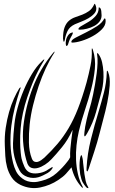

<svg xmlns="http://www.w3.org/2000/svg" viewBox="-20 -971 595 996"><path d="M210 -153Q248 -189 278.5 -225Q309 -261 335.5 -305.5Q362 -350 384.5 -407.5Q407 -465 429 -543Q441 -588 449.5 -630Q458 -672 456 -712Q456 -720 457 -720Q459 -720 460 -717Q461 -714 462 -712Q477 -665 472 -613.5Q467 -562 453 -508.5Q439 -455 420.5 -400Q402 -345 389 -290Q381 -256 377 -218Q373 -180 374.5 -142.5Q376 -105 384 -69Q392 -33 409 -2Q410 -1 410 1V3Q407 3 406 2L404 0Q365 -42 351 -103Q337 -86 322.5 -70Q308 -54 282 -37Q240 -9 188.5 1.5Q137 12 86 -12Q56 -27 40 -51.5Q24 -76 16.5 -104.5Q9 -133 7.5 -162.5Q6 -192 5 -216Q3 -263 9.5 -307Q16 -351 27 -389.5Q38 -428 52 -459Q66 -490 79 -511Q80 -513 82.5 -515.5Q85 -518 86 -518Q88 -517 86.5 -512.5Q85 -508 84 -506Q69 -461 57 -414Q45 -367 39 -319Q33 -271 34.5 -222.5Q36 -174 48 -125Q53 -105 63 -83.5Q73 -62 96 -45Q109 -35 123 -31Q137 -27 150 -26.5Q163 -26 174.5 -28Q186 -30 196 -33Q241 -44 273.5 -73Q306 -102 329 -132Q338 -142 344 -155Q343 -174 345 -199Q347 -224 350 -246Q353 -268 355 -283Q357 -298 356 -297Q333 -246 301.5 -207.5Q270 -169 247 -145Q232 -129 213.5 -117Q195 -105 177 -100Q159 -95 144 -100Q129 -105 122 -123Q108 -164 102 -213.5Q96 -263 101 -314Q112 -416 149.5 -515Q187 -614 255 -696Q259 -701 262.5 -703Q266 -705 260 -695Q238 -661 217.5 -617Q197 -573 180.5 -524.5Q164 -476 151.5 -425Q139 -374 134 -326Q129 -278 130 -231.5Q131 -185 145 -149Q150 -136 158.5 -132.5Q167 -129 176 -131.5Q185 -134 194 -140.5Q203 -147 210 -153ZM226 -73Q215 -67 203 -61Q191 -55 178.5 -51.5Q166 -48 152 -48Q138 -48 123 -53Q94 -63 81.5 -86.5Q69 -110 62 -132Q46 -180 47.5 -227.5Q49 -275 55 -329Q59 -367 71.5 -412.5Q84 -458 103 -503Q122 -548 145.5 -587Q169 -626 195 -651Q197 -653 202.5 -658.5Q208 -664 210 -662Q211 -661 201 -645Q191 -629 177 -602Q163 -575 149 -540.5Q135 -506 121.5 -466.5Q108 -427 99 -385Q90 -344 87 -305Q84 -266 84.5 -233.5Q85 -201 87.5 -178.5Q90 -156 92 -148Q97 -128 106.5 -106.5Q116 -85 133 -77Q150 -69 175.5 -72Q201 -75 221 -86Q222 -87 227 -90Q232 -93 237.5 -96.5Q243 -100 247.5 -102.5Q252 -105 253 -104Q254 -102 252 -98Q250 -94 245.5 -89Q241 -84 235.5 -79.5Q230 -75 226 -73ZM497 -281Q485 -233 468.5 -183Q452 -133 440 -96Q438 -91 436 -86Q434 -81 432 -82Q429 -83 429 -88.5Q429 -94 429 -99Q433 -174 451.5 -248Q470 -322 493 -397Q507 -444 519.5 -492.5Q532 -541 534 -597Q534 -604 536 -604Q539 -604 541 -597Q552 -570 549 -527.5Q546 -485 536.5 -439Q527 -393 515 -350Q503 -307 497 -281ZM508 -500Q494 -446 478 -389Q462 -332 433 -281Q431 -278 426.5 -270.5Q422 -263 419 -264Q417 -264 417 -272Q417 -280 418 -285Q419 -297 422 -314.5Q425 -332 429.5 -350.5Q434 -369 438.5 -386.5Q443 -404 447 -416Q449 -422 453.5 -439.5Q458 -457 463 -481Q468 -505 473 -533.5Q478 -562 481.5 -590Q485 -618 486 -643Q487 -668 484 -686Q482 -695 485 -695Q487 -695 489 -693Q491 -691 492 -689Q504 -672 509.5 -648Q515 -624 516.5 -598Q518 -572 515.5 -546Q513 -520 508 -500ZM418 -68Q421 -48 424.5 -32Q428 -16 437 -1Q438 0 438.5 2.5Q439 5 437 5Q432 5 427 0Q416 -13 409 -25Q402 -37 396 -67Q394 -79 393 -96Q392 -113 393 -129Q394 -145 396.5 -155.5Q399 -166 403 -166Q404 -166 405.5 -160.5Q407 -155 408.5 -148.5Q410 -142 410.5 -135.5Q411 -129 411 -127Q414 -96 418 -68ZM353 -802Q359 -804 358 -800Q357 -796 355 -791Q350 -782 347 -776.5Q344 -771 342 -766.5Q340 -762 338 -756.5Q336 -751 333 -741Q331 -736 329.5 -735Q328 -734 327 -733Q324 -731 322.5 -736Q321 -741 321 -749Q321 -755 322.5 -763Q324 -771 328 -779Q332 -787 338 -793.5Q344 -800 353 -802ZM316 -763Q313 -754 312 -754Q310 -754 308.5 -760Q307 -766 307 -771Q307 -809 315.5 -830.5Q324 -852 338.5 -864Q353 -876 371 -882Q389 -888 407 -895Q425 -902 441.5 -913.5Q458 -925 469 -949Q471 -954 474 -948Q477 -942 479 -933Q482 -915 469.5 -901Q457 -887 439 -876.5Q421 -866 401 -858.5Q381 -851 368 -845Q341 -832 330.5 -810.5Q320 -789 316 -763ZM350 -754Q350 -764 373 -776Q396 -788 425.5 -802.5Q455 -817 483 -835Q511 -853 521 -875H523Q527 -875 527.5 -869Q528 -863 528 -861Q528 -839 508.5 -819Q489 -799 461 -783.5Q433 -768 403.5 -759Q374 -750 354 -750Q350 -750 350 -754ZM387 -822Q389 -829 405.5 -838Q422 -847 441.5 -859Q461 -871 476.5 -888.5Q492 -906 492 -930Q492 -933 492.5 -933Q493 -933 498 -931Q504 -926 505.5 -912.5Q507 -899 507 -891Q507 -873 496 -859Q485 -845 468 -836Q451 -827 431 -822Q411 -817 394 -817Q392 -817 389 -817.5Q386 -818 387 -822Z"/></svg>

Font: Akronim
Style: Regular
Weight: 400
Designer: Grzegorz Klimczewski
Foundry: Fonty.PL
Version: Version 1.001